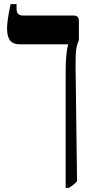

<svg xmlns="http://www.w3.org/2000/svg" viewBox="-20 -667 438 927"><path d="M297 -310Q297 -414 309 -451V-453H75Q43 -453 28.5 -472Q14 -491 14 -530Q14 -566 31 -647H60V-625Q60 -607 68 -599.5Q76 -592 92 -592H335Q361 -592 361 -566V-474Q351 -450 348 -429.5Q345 -409 345 -370V-336L352 208Q334 228 312 240H297Z"/></svg>

Font: Noto Serif Hebrew Cond
Style: Bold
Weight: 700
Width: 3
Designer: Monotype Design Team
Foundry: Monotype Imaging Inc.
Version: Version 1.000